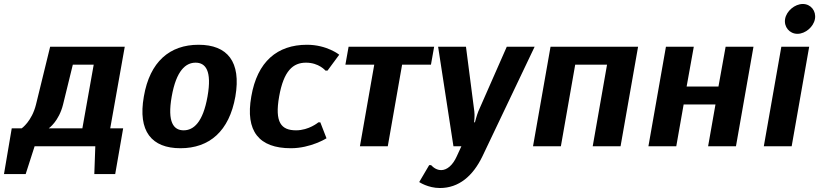

<svg xmlns="http://www.w3.org/2000/svg" viewBox="-64 -735 4117 965"><path d="M188 -500 117 -210C96 -125 45 -90 45 -90H-5L-44 140H65L110 0H415L410 140H515L555 -90H490L563 -500ZM181 -90C181 -90 232 -125 253 -210L302 -410H407L350 -90Z M979 -250C956 -120 909 -80 859 -80C809 -80 776 -120 799 -250C822 -380 869 -420 919 -420C969 -420 1002 -380 979 -250ZM1119 -250C1149 -425 1079 -510 934 -510C789 -510 689 -425 659 -250C628 -75 698 10 843 10C988 10 1088 -75 1119 -250Z M1474 -420C1539 -420 1572 -380 1572 -380H1582L1641 -460C1641 -460 1579 -510 1479 -510C1329 -510 1229 -425 1199 -250C1168 -75 1238 10 1398 10C1498 10 1577 -40 1577 -40L1546 -120H1536C1536 -120 1489 -80 1424 -80C1349 -80 1316 -120 1339 -250C1362 -380 1409 -420 1474 -420Z M2118 -500H1688L1672 -410H1817L1745 0H1885L1957 -410H2102Z M2340 -175C2332 -155 2323 -120 2323 -120H2319C2319 -120 2323 -155 2320 -175L2278 -500H2138L2215 0H2255L2232 50C2212 95 2183 120 2153 120C2123 120 2103 95 2103 95H2093L2043 180C2043 180 2087 210 2147 210C2242 210 2313 150 2361 50L2623 -500H2483Z M3143 -500H2703L2615 0H2755L2827 -410H2987L2915 0H3055Z M3723 -500H3583L3547 -300H3387L3423 -500H3283L3195 0H3335L3372 -210H3532L3495 0H3635Z M3863 -500 3775 0H3915L4003 -500ZM3971 -715C3931 -715 3889 -680 3882 -640C3875 -600 3904 -565 3944 -565C3984 -565 4025 -600 4032 -640C4039 -680 4011 -715 3971 -715Z"/></svg>

Font: Scada
Style: Bold Italic
Weight: 700
Designer: Jovanny Lemonad
Foundry: Jovanny Lemonad
Version: Version 3.005